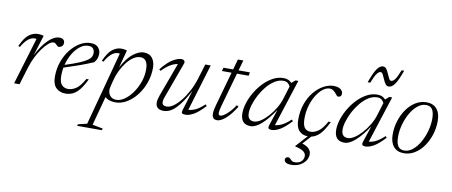

<svg xmlns="http://www.w3.org/2000/svg" viewBox="-77 -991 3724 1582"><g transform="rotate(10 1785.0 -200.0)"><path d="M166 -392Q163.5 -392.5 160 -393Q156.5 -393.5 150.5 -393.5Q93.5 -393.5 42 -302.5L28.5 -309Q61.5 -382.5 97.2 -408.5Q133 -434.5 172.5 -434.5Q199 -434.5 219.5 -427.5L167 -258Q210 -342 258.2 -388.8Q306.5 -435.5 351.5 -435.5Q374 -435.5 384.5 -425Q395 -414.5 395 -398.5Q395 -380.5 383 -370Q371 -359.5 356 -359.5Q348.5 -359.5 337 -372.5Q331.5 -379 324.8 -383.5Q318 -388 310 -388Q292.5 -388 269 -368.5Q245.5 -349 220.8 -315.5Q196 -282 174.2 -238.8Q152.5 -195.5 138 -148.5L93 0H47.5Z M648 -138.5Q619 -78.5 592 -46.5Q565 -14.5 537 -2.2Q509 10 477 10Q431 10 400 -19Q369 -48 369 -112.5Q369 -182 390.8 -241Q412.5 -300 448 -343.8Q483.5 -387.5 526 -411.8Q568.5 -436 611 -436Q656 -436 676 -413Q696 -390 696 -360Q696 -317 668 -286Q616.5 -263.5 554.5 -241.2Q492.5 -219 425 -197.5Q419 -164.5 419 -132Q419 -74.5 439.8 -52.8Q460.5 -31 493.5 -31Q524.5 -31 557.8 -51.8Q591 -72.5 628 -138.5ZM597 -410.5Q561.5 -410.5 528.2 -385Q495 -359.5 469.2 -316.5Q443.5 -273.5 430.5 -221.5Q504.5 -245 548.2 -263.5Q592 -282 613.8 -297.5Q635.5 -313 642.5 -327.8Q649.5 -342.5 649.5 -358Q649.5 -380 637.8 -395.2Q626 -410.5 597 -410.5Z M831.5 241 826.5 255H619.5L624.5 241L698.5 223.5L863 -392Q858 -393.5 849.5 -393.5Q792.5 -393.5 741 -302.5L727.5 -309Q760.5 -382.5 795.8 -408.8Q831 -435 870 -435Q882.5 -435 894.8 -432.8Q907 -430.5 916 -427.5L876.5 -279Q922 -364 969.8 -400Q1017.5 -436 1056 -436Q1104.5 -436 1128.5 -404.8Q1152.5 -373.5 1152.5 -323.5Q1152.5 -258.5 1131.2 -198.8Q1110 -139 1073.5 -92Q1037 -45 991 -17.5Q945 10 895.5 10Q840.5 10 809 -18.5L744 223.5ZM835.5 -116.5Q832 -104.5 831.2 -96.2Q830.5 -88 830.5 -82.5Q830.5 -54.5 848.2 -33.2Q866 -12 900.5 -12Q933 -12 967.8 -36Q1002.5 -60 1032.2 -101.2Q1062 -142.5 1080.5 -194Q1099 -245.5 1099 -300.5Q1099 -392.5 1036 -392.5Q1006.5 -392.5 977.8 -373.2Q949 -354 923.5 -321.5Q898 -289 878.5 -249.2Q859 -209.5 849 -169.5Z M1453.5 -25 1505.5 -194Q1462.5 -114 1427 -69.5Q1391.5 -25 1360.8 -7.5Q1330 10 1300 10Q1232.5 10 1232.5 -49Q1232.5 -73 1246.5 -111.5L1349 -390.5Q1324.5 -388 1292 -370.5Q1259.5 -353 1217.5 -310.5L1205.5 -321.5Q1259.5 -388 1300.8 -412Q1342 -436 1371 -436Q1386.5 -436 1395.2 -427Q1404 -418 1397.5 -401L1288 -100.5Q1279.5 -78 1279.5 -62Q1279.5 -29.5 1318 -29.5Q1344.5 -29.5 1374.8 -51Q1405 -72.5 1435.2 -110.2Q1465.5 -148 1491.5 -197.5Q1517.5 -247 1534.5 -303L1572 -426H1617.5L1499 -34Q1522.5 -34 1555.5 -48.2Q1588.5 -62.5 1632 -103L1643 -91Q1590.5 -33.5 1551.5 -11.8Q1512.5 10 1483.5 10Q1458.5 10 1453 2.2Q1447.5 -5.5 1453.5 -25Z M1761.5 -111.5Q1750.5 -71.5 1750.5 -53.5Q1750.5 -32.5 1766 -32.5Q1785.5 -32.5 1819.8 -62Q1854 -91.5 1886.5 -141L1902 -131Q1858.5 -61 1817.8 -25.8Q1777 9.5 1747 9.5Q1726.5 9.5 1715.2 -1.8Q1704 -13 1704 -39.5Q1704 -65.5 1716 -108L1797 -397H1716.5L1724 -426H1805L1829.5 -513H1875L1850.5 -426H1945.5L1940 -397H1842Z M2178 -27 2223 -162Q2170.5 -82 2119.5 -36.2Q2068.5 9.5 2027 9.5Q1942.5 9.5 1942.5 -85Q1942.5 -126 1957.8 -172.8Q1973 -219.5 2000 -264.8Q2027 -310 2063 -347Q2099 -384 2140.8 -406Q2182.5 -428 2227 -428Q2251.5 -428 2268 -420.2Q2284.5 -412.5 2296.5 -398.5L2297 -400.5L2327 -426H2350.5L2224 -34Q2247.5 -34.5 2279.2 -49.2Q2311 -64 2353 -103L2364 -91Q2311 -34 2272.2 -12Q2233.5 10 2204.5 10Q2182 10 2176.5 1.2Q2171 -7.5 2178 -27ZM1994 -95.5Q1994 -33 2048 -33Q2072 -33 2102 -52Q2132 -71 2162.2 -104Q2192.5 -137 2217.5 -178.8Q2242.5 -220.5 2256 -265.5L2287.5 -368Q2279.5 -385 2266 -395.2Q2252.5 -405.5 2230 -405.5Q2193 -405.5 2158 -383.5Q2123 -361.5 2093.2 -326Q2063.5 -290.5 2041.2 -248.8Q2019 -207 2006.5 -166.5Q1994 -126 1994 -95.5Z M2413 265Q2380.5 265 2366.8 255Q2353 245 2353 232.5Q2353 222.5 2359.8 215.2Q2366.5 208 2376.5 208Q2388 208 2395 215.8Q2402 223.5 2411 231.2Q2420 239 2437.5 239Q2470.5 239 2490.5 221Q2510.5 203 2510.5 174.5Q2510.5 153 2489.8 137Q2469 121 2418.5 110L2420 105L2506 10Q2460 10 2432.5 -20Q2405 -50 2405 -112.5Q2405 -187.5 2427.2 -247.5Q2449.5 -307.5 2485.2 -349.5Q2521 -391.5 2563 -413.8Q2605 -436 2644 -436Q2683 -436 2703 -421Q2723 -406 2723 -384Q2723 -355.5 2693.5 -355.5Q2688 -355.5 2681.5 -364Q2675 -372.5 2666 -382.5Q2657 -392.5 2645.2 -400.8Q2633.5 -409 2617 -409Q2589 -409 2560.2 -387Q2531.5 -365 2507.5 -326.5Q2483.5 -288 2468.8 -238Q2454 -188 2454 -132Q2454 -77.5 2470.8 -54.2Q2487.5 -31 2521.5 -31Q2553.5 -31 2586.2 -53.8Q2619 -76.5 2653.5 -138.5H2673Q2638 -66 2605.5 -33Q2573 0 2535 7.5L2472.5 76.5Q2514.5 89.5 2531.2 109.8Q2548 130 2548 152Q2548 199.5 2509.2 232.2Q2470.5 265 2413 265Z M2963 -27 3008 -162Q2955.5 -82 2904.5 -36.2Q2853.5 9.5 2812 9.5Q2727.5 9.5 2727.5 -85Q2727.5 -126 2742.8 -172.8Q2758 -219.5 2785 -264.8Q2812 -310 2848 -347Q2884 -384 2925.8 -406Q2967.5 -428 3012 -428Q3036.5 -428 3053 -420.2Q3069.5 -412.5 3081.5 -398.5L3082 -400.5L3112 -426H3135.5L3009 -34Q3032.5 -34.5 3064.2 -49.2Q3096 -64 3138 -103L3149 -91Q3096 -34 3057.2 -12Q3018.5 10 2989.5 10Q2967 10 2961.5 1.2Q2956 -7.5 2963 -27ZM2779 -95.5Q2779 -33 2833 -33Q2857 -33 2887 -52Q2917 -71 2947.2 -104Q2977.5 -137 3002.5 -178.8Q3027.5 -220.5 3041 -265.5L3072.5 -368Q3064.5 -385 3051 -395.2Q3037.5 -405.5 3015 -405.5Q2978 -405.5 2943 -383.5Q2908 -361.5 2878.2 -326Q2848.5 -290.5 2826.2 -248.8Q2804 -207 2791.5 -166.5Q2779 -126 2779 -95.5ZM3195 -660Q3164.5 -575 3141 -542.2Q3117.5 -509.5 3091 -509.5Q3074 -509.5 3062.8 -525.5Q3051.5 -541.5 3043 -562.5Q3034.5 -583.5 3026 -599.5Q3017.5 -615.5 3005.5 -615.5Q2992.5 -615.5 2976.2 -595.2Q2960 -575 2936.5 -514.5H2915Q2945.5 -599.5 2969 -632.2Q2992.5 -665 3019 -665Q3036 -665 3047.2 -649Q3058.5 -633 3067 -612Q3075.5 -591 3084 -575Q3092.5 -559 3104.5 -559Q3117.5 -559 3133.8 -579.2Q3150 -599.5 3173.5 -660Z M3422.5 -436Q3478.5 -436 3508.8 -400.2Q3539 -364.5 3539 -298.5Q3539 -240 3521.5 -185Q3504 -130 3473 -86Q3442 -42 3400 -16Q3358 10 3308.5 10Q3253 10 3222.8 -25.8Q3192.5 -61.5 3192.5 -127.5Q3192.5 -186 3209.8 -241Q3227 -296 3258 -340Q3289 -384 3331 -410Q3373 -436 3422.5 -436ZM3308 -12.5Q3346 -12.5 3379.2 -39.8Q3412.5 -67 3437.8 -111.5Q3463 -156 3477.2 -207.8Q3491.5 -259.5 3491.5 -308.5Q3491.5 -364 3474.5 -388.8Q3457.5 -413.5 3423 -413.5Q3385 -413.5 3351.8 -386.2Q3318.5 -359 3293.2 -314.5Q3268 -270 3253.8 -218.2Q3239.5 -166.5 3239.5 -117.5Q3239.5 -62 3256.5 -37.2Q3273.5 -12.5 3308 -12.5Z"/></g></svg>

Font: Newsreader Text Light
Style: Italic
Weight: 300
Italic angle: -17°
Designer: Hugues Gentile
Foundry: Production Type
Version: Version 1.001